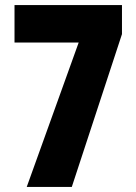

<svg xmlns="http://www.w3.org/2000/svg" viewBox="-20 -734 535 754"><path d="M85 0H262L459 -600V-714H37V-567H289Z"/></svg>

Font: Noto Sans Lao Looped ExtraCondensed Black
Style: Regular
Weight: 900
Width: 2
Designer: Mark Frömberg, Ben Mitchell
Foundry: The Fontpad Ltd
Version: Version 1.002